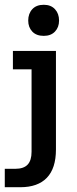

<svg xmlns="http://www.w3.org/2000/svg" viewBox="-47 -612 323 803"><path d="M-27 171V94H17Q52 94 68.5 76.5Q85 59 85 23V-322H7V-399H187V13Q187 92 149 131.5Q111 171 38 171ZM136 -462Q105 -462 88 -480Q71 -498 71 -526Q71 -555 88 -573.5Q105 -592 136 -592Q166 -592 183 -573.5Q200 -555 200 -526Q200 -498 183 -480Q166 -462 136 -462Z"/></svg>

Font: Rokkitt SemiBold SemiBold
Style: Regular
Weight: 600
Version: Version 3.103